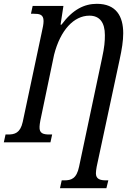

<svg xmlns="http://www.w3.org/2000/svg" viewBox="-37 -745 693 1005"><path d="M277 240H520L530 199H518C488 199 465 193 465 162C465 154 467 139 469 128L589 -432C601 -487 608 -531 608 -571C608 -660 571 -725 470 -725C405 -725 344 -696 285 -616H280L295 -714H134L125 -673H139C169 -673 191 -670 191 -635C191 -619 187 -600 182 -578L82 -107C69 -48 39 -41 5 -41H-8L-17 0H227L236 -41H223C190 -41 168 -46 170 -82C170 -88 172 -102 174 -113L246 -458C279 -588 350 -663 431 -663C485 -663 512 -627 512 -561C512 -528 510 -500 497 -440L377 127C364 191 335 199 300 199H286Z"/></svg>

Font: Noto Serif ExtraCondensed
Style: Italic
Weight: 400
Width: 2
Italic angle: -12°
Designer: Monotype Design Team
Foundry: Monotype Imaging Inc.
Version: Version 2.014